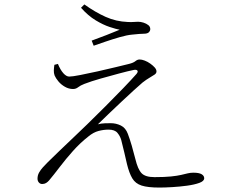

<svg xmlns="http://www.w3.org/2000/svg" viewBox="-20 -821 1040 865"><path d="M241 -533Q252 -506 265.5 -491Q279 -476 292 -476Q306 -476 341.5 -483Q377 -490 420 -499.5Q463 -509 501.5 -518.5Q540 -528 561 -533Q581 -538 590 -545.5Q599 -553 609 -553Q619 -553 632 -548Q645 -543 657 -534.5Q669 -526 677 -517Q685 -508 685 -499Q685 -491 676.5 -485Q668 -479 654 -471Q640 -463 622 -449Q607 -436 581.5 -413Q556 -390 526.5 -362Q497 -334 469 -307.5Q441 -281 421 -261Q436 -265 452 -265.5Q468 -266 479 -266Q503 -266 524.5 -255.5Q546 -245 556 -218Q565 -194 573.5 -165Q582 -136 590 -104Q601 -58 618 -40.5Q635 -23 676 -23Q722 -23 750.5 -26Q779 -29 796 -33Q813 -37 825.5 -40Q838 -43 851 -43Q877 -43 888.5 -36Q900 -29 900 -18Q900 -5 878 3Q856 11 823 15.5Q790 20 756 22Q722 24 698 24Q646 24 618 15Q590 6 576 -17.5Q562 -41 552 -82Q547 -104 540 -134Q533 -164 526 -191Q521 -208 509 -222.5Q497 -237 469 -237Q447 -237 424 -231Q401 -225 378 -206Q341 -177 308.5 -140.5Q276 -104 249 -68.5Q222 -33 201 -8Q195 -1 187.5 3.5Q180 8 170 8Q161 8 155 1Q149 -6 149 -16Q149 -31 156 -43.5Q163 -56 173.5 -67.5Q184 -79 196 -91Q217 -112 248.5 -142Q280 -172 313.5 -204Q347 -236 374 -262Q413 -300 455.5 -342.5Q498 -385 535.5 -424Q573 -463 595 -488Q603 -498 599 -503Q595 -508 583 -506Q558 -501 517 -490Q476 -479 433.5 -467Q391 -455 360 -443Q342 -436 332 -428Q322 -420 309 -420Q290 -420 272.5 -430Q255 -440 243 -454.5Q231 -469 226 -481Q222 -492 222.5 -504Q223 -516 225 -529ZM345 -786 360 -801Q409 -766 456 -745Q503 -724 555 -722Q572 -721 581 -722Q590 -723 602 -723Q614 -723 626.5 -719Q639 -715 648 -708Q657 -701 657 -690Q657 -682 650.5 -675.5Q644 -669 627 -669Q617 -669 606.5 -668Q596 -667 575 -665Q552 -663 519 -653.5Q486 -644 454 -633Q422 -622 402 -615L393 -638Q423 -649 459.5 -663Q496 -677 519 -687Q503 -690 474 -699.5Q445 -709 411 -729.5Q377 -750 345 -786Z"/></svg>

Font: Noto Serif SC
Style: Regular
Weight: 200
Designer: Ryoko NISHIZUKA 西塚涼子 (kana & ideographs); Frank Grießhammer (Latin, Greek & Cyrillic); Wenlong ZHANG 张文龙 (bopomofo); San
Foundry: Adobe
Version: Version 2.001;hotconv 1.1.0;makeotfexe 2.6.0